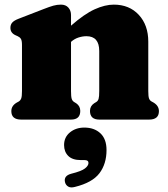

<svg xmlns="http://www.w3.org/2000/svg" viewBox="-20 -517 726 830"><path d="M287 -452V-406Q344.5 -456.5 389.2 -476.8Q434 -497 472 -497Q539 -497 580 -452.8Q621 -408.5 621 -337V-123.5Q621 -100.5 624.2 -91.5Q627.5 -82.5 635 -78.5L644 -73.5Q667 -59.5 667 -36.5Q667 0 624.5 0H409.5Q369 0 369 -37.5Q369 -58.5 387 -70.5L396 -76Q403.5 -80.5 406.2 -89.8Q409 -99 409 -123.5V-296.5Q409 -360.5 353.5 -360.5Q337 -360.5 319.2 -354.8Q301.5 -349 287 -336V-123.5Q287 -99 290 -89.8Q293 -80.5 300.5 -76L309.5 -70.5Q327 -58.5 327 -37.5Q327 0 287 0H71.5Q29 0 29 -36.5Q29 -60 52.5 -73.5L61.5 -78.5Q68.5 -83 71.8 -91.8Q75 -100.5 75 -123.5V-322.5Q75 -342 70.2 -349.2Q65.5 -356.5 56.5 -360.5L47.5 -364.5Q25 -374.5 25 -396.5Q25 -410.5 33 -419.5Q41 -428.5 60.5 -436L169 -478Q194.5 -488 210.5 -492.5Q226.5 -497 243.5 -497Q264 -497 275.5 -484.2Q287 -471.5 287 -452ZM329.5 175Q293 175 275 157Q257 139 257 110Q257 76 282.5 55.2Q308 34.5 344.5 34.5Q387.5 34.5 414 59.2Q440.5 84 440.5 131.5Q440.5 191.5 409.8 232Q379 272.5 304 291Q285.5 296 274.8 289.5Q264 283 261 270.5Q254.5 243 288 234Q332.5 223 347.5 211Q362.5 199 362.5 187.5Q362.5 175 345.5 175Z"/></svg>

Font: Fraunces 9pt Soft Black
Style: Regular
Weight: 900
Version: Version 1.000;[b76b70a41]